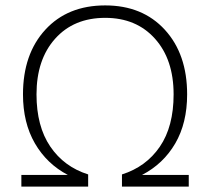

<svg xmlns="http://www.w3.org/2000/svg" viewBox="-20 -690 777 710"><path d="M505 -43H678V0H431V-45Q520 -73 571 -147.5Q622 -222 622 -341Q622 -470 553 -547Q484 -624 369 -624Q253 -624 184 -547Q115 -470 115 -341Q115 -223 166 -148Q217 -73 306 -45V0H59V-43H231Q153 -84 109 -160Q65 -236 65 -341Q65 -490 147.5 -580Q230 -670 369 -670Q507 -670 589.5 -580Q672 -490 672 -341Q672 -235 628 -159.5Q584 -84 505 -43Z"/></svg>

Font: Elaine Sans Light
Style: Regular
Weight: 300
Designer: Wei Huang
Foundry: Wei Huang
Version: Version 2.001;December 24, 2019;FontCreator 12.0.0.2547 64-b